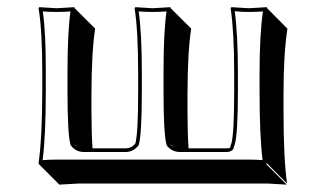

<svg xmlns="http://www.w3.org/2000/svg" viewBox="-20 -452 903 532"><path d="M765.6 -143.6Q765.6 -11.2 775.4 56.6L719.2 0L717.8 2.9L774.4 59.6Q772.5 59.6 722.7 56.6H196.8Q196.8 56.6 144.5 59.6L87.9 2.9L86.9 0Q96.7 -68.4 97.2 -200.2V-250Q97.2 -366.2 86.9 -429.2L88.9 -432.1Q90.8 -432.1 137.2 -429.2Q137.2 -429.2 186 -432.1L187 -429.2L243.7 -372.6Q233.9 -311.5 233.4 -193.4V-143.6Q233.4 -87.9 236.3 -41H329.1Q345.7 -42 355 -54.2Q362.8 -81.5 362.8 -200.2V-250Q362.8 -366.2 353 -429.2L355 -432.1Q356.9 -432.1 402.8 -429.2Q402.8 -429.2 452.1 -432.1L453.1 -429.2L509.8 -372.6Q500 -311 499.5 -193.4V-143.6Q499.5 -87.9 502.4 -41H608.9Q617.7 -41 618.2 -44.4Q619.1 -51.3 621.1 -54.2Q628.9 -81.5 628.9 -200.2V-249Q628.9 -362.3 619.1 -429.2L621.1 -432.1Q623 -432.1 669.9 -429.2L719.2 -432.1L720.2 -429.2L776.4 -372.6Q765.6 -302.2 765.6 -192.4ZM460.9 -44.4 451.2 -54.2Q454.6 -49.8 456.1 -47.9Q459 -45.4 460.9 -44.4ZM194.8 -44.4 185.1 -54.2Q188.5 -49.8 190.4 -47.9Q192.9 -45.4 194.8 -44.4ZM699.2 -200.2V-249Q699.2 -354.5 708.5 -420.4Q690.9 -418.9 669.9 -418.9Q647.5 -418.9 630.4 -420.9Q639.2 -356.4 639.2 -249V-200.2Q639.2 -81.1 630.4 -51.3L629.9 -49.3L628.9 -47.9Q628.9 -47.9 626 -38.1Q619.6 -31.2 608.9 -30.8H477.1Q456.1 -31.7 442.9 -47.9L441.9 -49.3L441.4 -51.3Q433.1 -80.1 433.1 -200.2V-250Q433.1 -363.3 441.4 -420.4Q424.3 -418.9 402.8 -418.9Q380.4 -418.9 364.3 -420.4Q373 -359.4 373 -250V-200.2Q373 -81.1 364.7 -51.3L364.3 -49.3L362.8 -47.9Q348.6 -31.2 329.1 -30.8H210.9Q189.9 -31.7 177.2 -47.9L175.8 -49.3L175.3 -51.3Q167 -80.1 167 -200.2V-250Q167 -363.3 175.3 -420.4Q158.7 -418.9 136.7 -418.9Q114.7 -418.9 98.6 -420.4Q107.4 -359.4 106.9 -250V-200.2Q106.9 -75.7 98.1 -8.3Q117.7 -9.8 140.1 -9.8H666Q689 -9.8 707.5 -8.3Q699.2 -76.7 699.2 -200.2Z"/></svg>

Font: Linux Biolinum Shadow O
Style: Bold
Weight: 700
Designer: Philipp H. Poll
Foundry: Philipp H. Poll
Version: Version 0.9.2